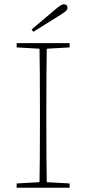

<svg xmlns="http://www.w3.org/2000/svg" viewBox="-20 -879 404 899"><path d="M253 -803 136 -730 128 -741 238 -834Q267 -859 278 -859Q296 -859 296 -842Q296 -834 287.5 -826.5Q279 -819 253 -803ZM306 -657 199 -651Q197 -557 197 -367V-310Q197 -120 199 -26L306 -20V0H58V-20L165 -26Q167 -120 167 -310V-367Q167 -557 165 -651L58 -657V-677H306Z"/></svg>

Font: TypoPRO Source Serif Pro
Style: Regular
Weight: 200
Designer: Frank Grießhammer
Foundry: Adobe Systems Incorporated
Version: Version 1.017;PS (version unavailable);hotconv 1.0.79;makeot